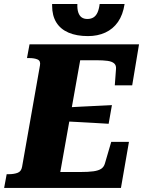

<svg xmlns="http://www.w3.org/2000/svg" viewBox="-46 -929 711 949"><path d="M211.6 -909.2Q211.6 -908.2 211.6 -905.7Q211.6 -903.2 211.6 -901.2Q211.6 -851.6 232.4 -818.1Q253.2 -784.6 293 -767.6Q332.7 -750.6 389 -750.6Q436.6 -750.6 474.7 -768.1Q512.8 -785.6 537.2 -820.6Q561.6 -855.6 569.8 -909.2H446.6Q443.4 -883.4 435.9 -867Q428.4 -850.6 415.9 -842.9Q403.5 -835.2 385.9 -835.2Q369 -835.2 357.9 -842.9Q346.8 -850.6 341.1 -867Q335.4 -883.4 336.4 -909.2ZM591.4 -227.8 551.8 0H-25.6L-13 -68H-2.6Q22.8 -68 41 -74.8Q59.2 -81.6 63.2 -104.8L151.6 -606Q155.6 -628 139.8 -635Q124 -642 97.8 -642H87.4L100 -710H641.2L607.4 -507.2H521.4L527.4 -588.2Q529 -606.2 518.2 -615.7Q507.4 -625.2 485.6 -628.2Q463.8 -631.2 431.6 -631.2H350.4L252 -78.8H350.4Q390.4 -78.8 415.6 -82.3Q440.8 -85.8 454.3 -94.8Q467.8 -103.8 472.8 -121.8L503.8 -227.8ZM279.8 -397.8Q318.2 -400.4 356.1 -402Q394 -403.6 431.9 -405.7Q469.8 -407.8 507.2 -409.4L491 -317.2Q454.2 -319.8 416.9 -321.6Q379.6 -323.4 342.5 -325.7Q305.4 -328 268 -329.6Z"/></svg>

Font: Roboto Serif 20pt
Style: Italic
Weight: 400
Italic angle: -10°
Designer: Greg Gazdowicz
Foundry: Commercial Type
Version: Version 1.008